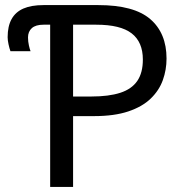

<svg xmlns="http://www.w3.org/2000/svg" viewBox="-20 -734 725 754"><path d="M177 0V-637H151Q120 -637 105 -623.5Q90 -610 90 -587Q90 -571 93.5 -555.5Q97 -540 100 -533H21Q17 -544 13.5 -560Q10 -576 10 -588Q10 -631 25.5 -659Q41 -687 72 -700.5Q103 -714 151 -714H366Q506 -714 570 -659Q634 -604 634 -504Q634 -460 619.5 -419.5Q605 -379 572 -347Q539 -315 484 -296.5Q429 -278 349 -278H267V0ZM339 -355Q407 -355 452 -369.5Q497 -384 519 -416Q541 -448 541 -500Q541 -569 497 -603Q453 -637 358 -637H267V-355Z"/></svg>

Font: Noto Sans Ambassadori
Style: Regular
Weight: 400
Designer: Monotype Design Team
Foundry: Monotype Imaging Inc.
Version: Version 2.013